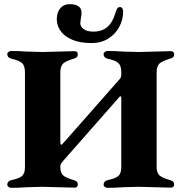

<svg xmlns="http://www.w3.org/2000/svg" viewBox="-20 -900 872 923"><path d="M15 -12Q15 -29 34 -34Q73 -42 86.5 -54.5Q100 -67 100 -97V-551Q100 -583 87 -596Q74 -609 34 -618Q15 -623 15 -640Q15 -646 21 -650.5Q27 -655 33 -655Q70 -655 111 -652Q165 -650 183 -650Q202 -650 258 -652Q316 -654 338 -654Q354 -654 354 -639Q354 -630 349.5 -625.5Q345 -621 335 -618Q294 -606 282 -593Q270 -580 270 -550V-220Q270 -204 274 -204Q277 -204 286 -214L553 -517Q563 -527 563 -540V-551Q563 -583 550 -596Q537 -609 497 -618Q478 -623 478 -640Q478 -646 484 -650.5Q490 -655 496 -655Q533 -655 574 -652Q628 -650 646 -650Q665 -650 721 -652Q779 -654 801 -654Q817 -654 817 -639Q817 -630 812.5 -625.5Q808 -621 798 -618Q757 -606 745 -593Q733 -580 733 -550V-98Q733 -70 746 -57.5Q759 -45 798 -34Q808 -31 812.5 -26.5Q817 -22 817 -13Q817 2 801 2Q779 2 721 0Q665 -2 646 -2Q628 -2 574 0Q534 3 496 3Q490 3 484 -1.5Q478 -6 478 -12Q478 -29 497 -34Q536 -42 549.5 -54.5Q563 -67 563 -97V-430Q563 -436 560.5 -437Q558 -438 555 -435L284 -127Q276 -118 273 -112.5Q270 -107 270 -98Q270 -70 283 -57.5Q296 -45 335 -34Q345 -31 349.5 -26.5Q354 -22 354 -13Q354 2 338 2Q316 2 258 0Q202 -2 183 -2Q165 -2 111 0Q71 3 33 3Q27 3 21 -1.5Q15 -6 15 -12ZM253 -807Q253 -841 270 -860.5Q287 -880 315 -880Q372 -880 372 -838Q372 -832 371 -824.5Q370 -817 369 -813Q366 -792 366 -789Q366 -772 382.5 -760Q399 -748 429 -748Q470 -748 496 -770.5Q522 -793 535 -838Q540 -854 544 -860Q548 -866 557 -866Q564 -866 568 -860Q572 -854 572 -844Q572 -806 553.5 -771Q535 -736 500.5 -714.5Q466 -693 422 -693Q363 -693 325 -710Q287 -727 270 -753Q253 -779 253 -807Z"/></svg>

Font: EB Garamond ExtraBold
Style: Regular
Weight: 800
Designer: Georg Duffner and Octavio Pardo
Foundry: Georg Duffner
Version: Version 1.000